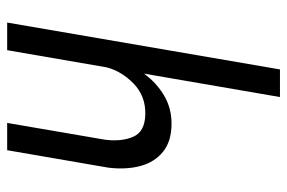

<svg xmlns="http://www.w3.org/2000/svg" viewBox="-156 -664 820 549"><g transform="rotate(90 254.5 -390.0)"><path d="M380 -280Q386 -327 371.5 -360.5Q357 -394 307 -395Q255 -396 219.5 -361.5Q184 -327 173 -284L124 0H45L179 -780H258L191 -391Q216 -426 252.5 -448Q289 -470 334 -470Q384 -470 414 -446Q444 -422 455 -381.5Q466 -341 460 -290L410 0H332Z"/></g></svg>

Font: Von Book
Style: Italic
Weight: 400
Version: Version 4.000; ttfautohint (v1.8.4.7-5d5b)